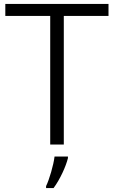

<svg xmlns="http://www.w3.org/2000/svg" viewBox="-20 -734 579 975"><path d="M304 0V-653H531V-714H7V-653H235V0ZM325 69V61H257C252 104 230 179 214 211V221H252C285 177 315 110 325 69Z"/></svg>

Font: Noto Kufi Arabic Light
Style: Regular
Weight: 300
Designer: Monotype Design Team, David Williams, Khaled Hosny
Foundry: Google LLC
Version: Version 2.109